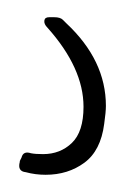

<svg xmlns="http://www.w3.org/2000/svg" viewBox="-20 -20 143 223"><path d="M3 168V167L5 163Q7 155 16 158Q21 159 30 159Q50 159 63.5 146Q77 133 77 104Q77 59 35 12Q31 8 31.5 4Q32 0 37 0H43Q50 0 53 3Q53 3 57 7Q103 50 103 103Q103 110 101 124Q97 155 78 169Q59 183 33 183Q21 183 10 180Q0 179 3 168Z"/></svg>

Font: Barlow Condensed Thin
Style: Regular
Weight: 250
Width: 3
Designer: Jeremy Tribby
Foundry: Tribby Type
Version: Version 1.408